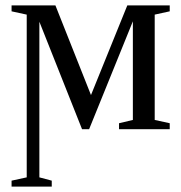

<svg xmlns="http://www.w3.org/2000/svg" viewBox="-20 -479 673 712"><path d="M79.1 -424.8 22.9 -437V-459H185.5L317.4 -126.5L452.1 -459H609.4V-437L553.7 -424.8V-34.2L609.4 -22V0H421.4V-22L472.7 -34.2V-399.9L310.5 0H284.2L126 -398.4V178.7L171.9 190.9V212.9H22.9V190.9L79.1 178.7Z"/></svg>

Font: Times New Roman
Style: Regular
Weight: 400
Designer: Steve Matteson
Foundry: Ascender Corporation
Version: Version 2.00.3